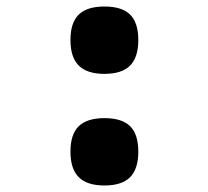

<svg xmlns="http://www.w3.org/2000/svg" viewBox="-20 -570 640 590"><path d="M196.5 -104Q196.5 -157.5 222 -182.2Q247.5 -207 301 -207Q354.5 -207 379.8 -182.2Q405 -157.5 405 -104Q405 -51 379.8 -25.5Q354.5 0 301 0Q247.5 0 222 -25.5Q196.5 -51 196.5 -104ZM196.5 -447Q196.5 -500.5 222 -525.2Q247.5 -550 301 -550Q354.5 -550 379.8 -525.2Q405 -500.5 405 -447Q405 -394 379.8 -368.5Q354.5 -343 301 -343Q247.5 -343 222 -368.5Q196.5 -394 196.5 -447Z"/></svg>

Font: JuliaMono ExtraBold
Style: Regular
Weight: 800
Monospace: yes
Designer: cormullion
Foundry: corm
Version: Version 0.055; ttfautohint (v1.8.4)